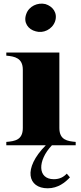

<svg xmlns="http://www.w3.org/2000/svg" viewBox="-20 -783 437 1035"><path d="M14 -18V0H227C101 127 131 232 237 232C293 232 332 200 357 173L340 153C323 171 302 183 270 183C182 183 181 83 260 0H388V-18C344 -22 300 -28 300 -93V-500H14V-483C60 -479 103 -470 103 -407V-93C103 -28 60 -22 14 -18ZM277 -668C292 -714 264 -749 225 -761C184 -771 135 -750 121 -706C105 -661 132 -624 173 -614C212 -602 261 -623 277 -668Z"/></svg>

Font: Sprat
Style: Bold
Weight: 700
Designer: Ethan Nakache
Foundry: Collletttivo
Version: Version 2.000;Glyphs 3.2 (3217)